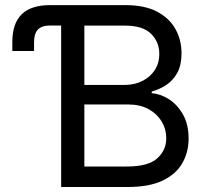

<svg xmlns="http://www.w3.org/2000/svg" viewBox="-20 -748 831 768"><path d="M29.3 -543.9V-580.1Q29.3 -654.3 66.9 -690.9Q104.5 -727.5 179.7 -727.5H224.6V-646H180.2Q147.5 -646 131.8 -629.9Q116.2 -613.8 116.2 -579.1V-543.9ZM224.6 0V-727.5H482.4Q558.6 -727.5 608.2 -701.4Q657.7 -675.3 681.9 -631.6Q706.1 -587.9 706.1 -534.7Q706.1 -487.8 689.5 -457.3Q672.9 -426.8 645.8 -408.7Q618.7 -390.6 586.9 -381.8V-375Q621.1 -373 655 -351.6Q689 -330.1 711.7 -290.5Q734.4 -251 734.4 -193.8Q734.4 -139.2 709.2 -95.2Q684.1 -51.3 630.4 -25.6Q576.7 0 490.7 0ZM317.4 -82H488.3Q573.2 -82 609.1 -114.7Q645 -147.5 645 -194.8Q645 -231.4 626.5 -262.2Q607.9 -293 574 -311.5Q540 -330.1 493.2 -330.1H317.4ZM317.4 -408.2H477.5Q516.6 -408.2 548.3 -423.6Q580.1 -439 598.6 -467Q617.2 -495.1 617.2 -532.7Q617.2 -580.1 584.2 -612.8Q551.3 -645.5 480.5 -645.5H317.4Z"/></svg>

Font: Inter Variable LoSnoCo
Style: Regular
Weight: 400
Designer: Rasmus Andersson
Foundry: rsms
Version: Version 4.000;git-a52131595; featfreeze: case,dlig,ss01,ss02